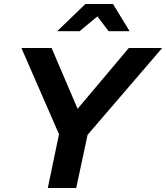

<svg xmlns="http://www.w3.org/2000/svg" viewBox="-20 -940 831 960"><path d="M219 0 275 -269 87 -700H238L368 -396L624 -700H791L418 -266L361 0ZM266 -784 407 -920H545L628 -784H523L467 -858L378 -784Z"/></svg>

Font: Red Hat Display ExtraBold
Style: Italic
Weight: 800
Italic angle: -12°
Designer: Pentagram, MCKL
Foundry: Pentagram, MCKL
Version: Version 1.023